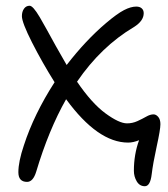

<svg xmlns="http://www.w3.org/2000/svg" viewBox="-20 -500 583 668"><path d="M74.2 132.8Q43.9 132.8 43.9 99.1Q43.9 62.5 63 5.9Q98.1 -102.5 169.9 -213.9Q126.5 -283.2 91.3 -352.5Q56.2 -421.9 56.2 -443.8Q56.2 -459.5 63.5 -469.7Q70.8 -480 83 -480Q88.9 -480 97.4 -470.5Q106 -460.9 118.2 -440.4Q130.4 -419.9 142.3 -397.9Q154.3 -376 174.3 -339.8Q194.3 -303.7 211.9 -273.9Q278.3 -359.9 349.1 -419.9Q387.7 -452.6 411.4 -464.8Q435.1 -477.1 454.1 -477.1Q466.3 -477.1 473.1 -470.9Q480 -464.8 480 -454.1Q480 -427.2 445.8 -405.8Q332 -338.4 248 -215.8Q299.3 -140.6 346.9 -105.7Q394.5 -70.8 421.9 -70.8Q440.9 -70.8 458 -78.6Q475.1 -86.4 488.8 -94.2Q502.4 -102.1 514.2 -102.1Q522.9 -102.1 530.5 -93.3Q538.1 -84.5 538.1 -67.9Q538.1 -49.3 525.1 9.8Q512.2 68.8 507.8 106Q502.9 147.9 483.9 147.9Q465.8 147.9 455.8 131.1Q445.8 114.3 445.8 94.2Q445.8 37.1 463.9 -12.2Q443.4 -3.9 425.8 -3.9Q320.3 -3.9 210 -154.8Q149.4 -47.9 106 97.2Q95.2 132.8 74.2 132.8Z"/></svg>

Font: Shantell Sans Irregular
Style: Regular
Weight: 300
Designer: Stephen Nixon, Anya Danilova, Shantell Martin
Foundry: Arrow Type
Version: Version 1.006;[9816181b4]